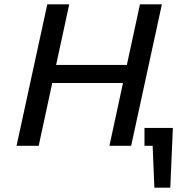

<svg xmlns="http://www.w3.org/2000/svg" viewBox="-20 -678 824 893"><path d="M631 -658H733L590 0H489L552 -292H223L160 0H57L200 -658H302L241 -376H570ZM784 -83 772 195H698L690 0H652V-83Z"/></svg>

Font: EauTestInfant Semibold
Style: Italic
Weight: 600
Italic angle: -12°
Designer: Christian Thalmann (Catharsis Fonts)
Version: Version 0.001;PS 000.001;hotconv 1.0.88;makeotf.lib2.5.64775